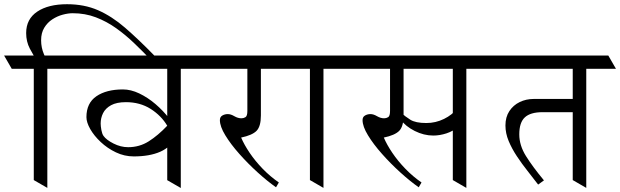

<svg xmlns="http://www.w3.org/2000/svg" viewBox="-62 -915 3019 935"><path d="M275.9 -644.5 313 -580.1H-4.9L-42 -644.5ZM186.5 -589.8 123.5 -611.3Q101.1 -644 83.3 -678.2Q65.4 -712.4 65.4 -753.9Q65.4 -822.3 119.4 -858.4Q173.3 -894.5 264.6 -894.5Q348.6 -894.5 415.5 -865.2Q482.4 -835.9 547.1 -780Q611.8 -724.1 689 -645L668.9 -627.4Q631.8 -666 590.8 -705.3Q549.8 -744.6 503.7 -777.6Q457.5 -810.5 405 -830.6Q352.5 -850.6 292 -850.6Q270 -850.6 243.4 -843.5Q216.8 -836.4 192.9 -820.8Q168.9 -805.2 153.6 -780Q138.2 -754.9 138.2 -718.8Q138.2 -683.1 152.1 -650.6Q166 -618.2 186.5 -589.8ZM102.5 -38.1V-644.5H168.5V0Z M809.6 -258.8Q769.5 -198.2 717.8 -175.8Q666 -153.3 589.4 -153.3Q543.9 -153.3 502.4 -173.1Q460.9 -192.9 428.5 -223.4Q396 -253.9 377.4 -286.6Q358.9 -319.3 358.9 -344.7Q358.9 -413.1 407.5 -446.3Q456.1 -479.5 536.6 -479.5Q575.2 -479.5 616.2 -460Q657.2 -440.4 695.1 -408.2Q732.9 -376 762.9 -336.9Q793 -297.9 809.6 -258.8ZM752.4 -302.7Q723.1 -352.1 671.4 -384.8Q619.6 -417.5 551.3 -417.5Q505.9 -417.5 478.8 -402.6Q451.7 -387.7 439.9 -364Q428.2 -340.3 428.2 -313.5Q428.2 -301.3 431.6 -282.2Q435.1 -263.2 441.9 -253.4Q455.6 -233.9 490.7 -216.1Q525.9 -198.2 562 -198.2Q617.2 -198.2 662.4 -226.8Q707.5 -255.4 752.4 -302.7ZM677.7 -644.5 714.8 -580.1H266.1L229 -644.5ZM925.8 -644.5 962.9 -580.1H519.5L482.4 -644.5ZM752.4 -37.6V-644H818.4V0.5Z M1299.3 -644.5 1336.4 -580.1H916L878.9 -644.5ZM1349.6 -644.5 1386.7 -580.1H982.4L945.3 -644.5ZM1142.6 -620.1H1208.5V-353Q1208.5 -299.3 1187.3 -277.8Q1166 -256.3 1112.3 -245.1Q1127 -210.4 1153.8 -170.7Q1180.7 -130.9 1217 -93.3Q1253.4 -55.7 1295.9 -26.4L1282.2 -2.9Q1239.7 -32.7 1192.4 -75.7Q1145 -118.7 1103.3 -165.8Q1061.5 -212.9 1035.2 -256.1Q1008.8 -299.3 1008.8 -330.1Q1008.8 -345.7 1020.8 -352.5Q1032.7 -359.4 1047.4 -359.4Q1062 -359.4 1079.3 -349.1Q1096.7 -338.9 1113.8 -338.9Q1124.5 -338.9 1133.5 -344.5Q1142.6 -350.1 1142.6 -375Z M1493.2 -644.5 1530.3 -580.1H1339.8L1302.7 -644.5ZM1620.6 -644.5 1657.7 -580.1H1467.3L1430.2 -644.5ZM1447.3 -38.1V-644.5H1513.2V0Z M1889.6 -332V-367.2Q1911.1 -347.7 1936.5 -331.8Q1961.9 -315.9 2014.2 -315.9Q2059.6 -315.9 2100.3 -335.9Q2141.1 -356 2163.1 -385.7V-294.4Q2145 -276.4 2112.3 -265.6Q2079.6 -254.9 2047.9 -254.9Q2002 -254.9 1957.5 -277.3Q1913.1 -299.8 1889.6 -332ZM2008.8 -644.5 2045.9 -580.1H1610.8L1573.7 -644.5ZM2316.9 -644.5 2354 -580.1H1910.2L1873 -644.5ZM1837.4 -620.1H1903.3V-353Q1903.3 -299.3 1882.1 -277.8Q1860.8 -256.3 1807.1 -245.1Q1821.8 -210.4 1848.6 -170.7Q1875.5 -130.9 1911.9 -93.3Q1948.2 -55.7 1990.7 -26.4L1977.1 -2.9Q1934.6 -32.7 1887.2 -75.7Q1839.8 -118.7 1798.1 -165.8Q1756.3 -212.9 1730 -256.1Q1703.6 -299.3 1703.6 -330.1Q1703.6 -345.7 1715.6 -352.5Q1727.5 -359.4 1742.2 -359.4Q1756.8 -359.4 1774.2 -349.1Q1791.5 -338.9 1808.6 -338.9Q1819.3 -338.9 1828.4 -344.5Q1837.4 -350.1 1837.4 -375ZM2143.1 -38.1V-644.5H2209V0Z M2710.4 -644.5 2747.6 -580.1H2306.6L2269.5 -644.5ZM2900.4 -644.5 2937.5 -580.1H2495.1L2458 -644.5ZM2727.1 -38.1V-644.5H2793V0ZM2749.5 -433.1V-368.7H2580.1Q2521 -368.7 2493.9 -343.5Q2466.8 -318.4 2466.8 -260.7Q2466.8 -207 2499.5 -154.8Q2532.2 -102.5 2586.9 -36.6L2558.6 -16.1Q2534.7 -47.9 2507.1 -82.5Q2479.5 -117.2 2455.1 -154.1Q2430.7 -190.9 2415 -228.5Q2399.4 -266.1 2399.4 -303.7Q2399.4 -345.2 2418.5 -374Q2437.5 -402.8 2468.8 -418Q2500 -433.1 2536.6 -433.1Z"/></svg>

Font: Annapurna SIL
Style: Regular
Weight: 400
Designer: Peter Martin, Annie Olsen
Foundry: SIL International
Version: Version 2.000